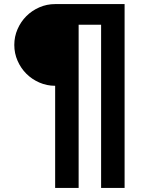

<svg xmlns="http://www.w3.org/2000/svg" viewBox="-20 -720 720 940"><path d="M250 -300Q209 -300 172.5 -316Q136 -332 109 -359Q82 -386 66 -422.5Q50 -459 50 -500Q50 -541 66 -577.5Q82 -614 109 -641Q136 -668 172.5 -684Q209 -700 250 -700H590V200H475V-599H365V200H250Z"/></svg>

Font: Golos UI Medium
Style: Regular
Weight: 500
Designer: A.Korolkova, Vitaly Kuzmin
Foundry: ParaType Ltd
Version: Version 2.000